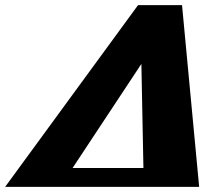

<svg xmlns="http://www.w3.org/2000/svg" viewBox="-32 -731 799 751"><path d="M-12 0H747L680 -711H508ZM252 -74 521 -481 529 -74Z"/></svg>

Font: Aerodynamic
Style: BdObl
Weight: 500
Designer: Google
Version: Version 2.000980; 2014